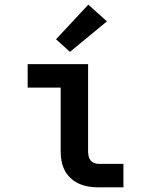

<svg xmlns="http://www.w3.org/2000/svg" viewBox="-20 -806 640 826"><path d="M404 0Q382 0 361 -3.5Q340 -7 320.5 -15.5Q301 -24 285 -38.5Q269 -53 259 -72Q249 -91 245 -112Q241 -133 241 -155V-429H99V-530H359V-155Q359 -145 361 -135Q363 -125 369 -117Q375 -109 384.5 -105Q394 -101 404 -101H511V0ZM281 -583 221 -637 360 -786 440 -714Z"/></svg>

Font: Iosevka Curly Slab Extended
Style: Bold
Weight: 700
Width: 7
Monospace: yes
Designer: Belleve Invis
Foundry: Belleve Invis
Version: Version 11.1.0; ttfautohint (v1.8.3)